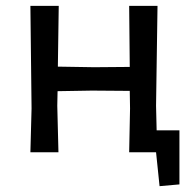

<svg xmlns="http://www.w3.org/2000/svg" viewBox="-20 -521 667 657"><path d="M516 -75H594V110L526 116L514 0H422L425 -150L424 -210L295 -211L177 -209L176 -159L180 0H84L88 -150L84 -501H181L178 -293L302 -291L424 -292L422 -501H519L514 -159Z"/></svg>

Font: Alegreya Sans SC Medium
Style: Regular
Weight: 500
Designer: Juan Pablo del Peral
Foundry: Huerta Tipografica
Version: Version 2.001;PS 002.001;hotconv 1.0.88;makeotf.lib2.5.64775